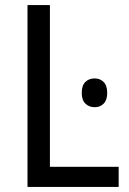

<svg xmlns="http://www.w3.org/2000/svg" viewBox="-20 -734 508 754"><path d="M88 0V-714H176V-79H446V0ZM352 -426Q373 -426 387 -412Q401 -398 401 -369Q401 -341 387 -327Q373 -313 352 -313Q330 -313 315.5 -327Q301 -341 301 -369Q301 -398 315 -412Q329 -426 352 -426Z"/></svg>

Font: Noto Sans SemiCondensed
Style: Regular
Weight: 400
Width: 4
Designer: Monotype Design Team
Foundry: Monotype Imaging Inc.
Version: Version 2.013; ttfautohint (v1.8.4.7-5d5b)